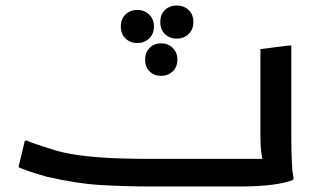

<svg xmlns="http://www.w3.org/2000/svg" viewBox="-20 -676 1168 696"><path d="M70 -166H78Q89 -161 109 -154Q129 -147 149 -141Q169 -135 180 -131Q233 -116 297.5 -109.5Q362 -103 423.5 -101.5Q485 -100 528 -100H978L938 -78Q932 -91 928 -117.5Q924 -144 924 -177V-498L1027 -511H1036V-175Q1036 -155 1036.5 -128.5Q1037 -102 1038.5 -76Q1040 -50 1044 -32L1043 -24Q1013 -12 964 -6Q915 0 852 0H528Q438 0 349 -5Q260 -10 151 -35Q132 -40 113 -46Q94 -52 77 -58Q60 -64 47 -70ZM621 -536Q595 -536 578 -552.5Q561 -569 561 -596Q561 -624 578 -640Q595 -656 621 -656Q646 -656 663.5 -640Q681 -624 681 -596Q681 -569 663.5 -552.5Q646 -536 621 -536ZM478 -520Q452 -520 435 -536.5Q418 -553 418 -580Q418 -607 435 -623.5Q452 -640 478 -640Q503 -640 520.5 -623.5Q538 -607 538 -580Q538 -553 520.5 -536.5Q503 -520 478 -520ZM564 -401Q539 -401 522.5 -417Q506 -433 506 -460Q506 -486 522.5 -502.5Q539 -519 564 -519Q589 -519 606 -502.5Q623 -486 623 -460Q623 -433 606 -417Q589 -401 564 -401Z"/></svg>

Font: Kufam Medium
Style: Italic
Weight: 500
Italic angle: -11°
Designer: Artur Schmal
Foundry: Original Type
Version: Version 1.301; ttfautohint (v1.8.3)